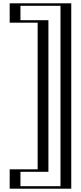

<svg xmlns="http://www.w3.org/2000/svg" viewBox="-20 -880 489 1160"><path d="M63.5 143H232.5V-743H63.5V-860H385.5V260H63.5ZM78.5 158H247.5V-758H78.5V-845H370.5V245H78.5ZM78.5 158V245H370.5V-845H78.5V-758H247.5V158ZM63.5 143V260H385.5V-860H63.5V-743H232.5V143ZM103.5 158H272.5V-758H103.5V-845H345.5V245H103.5ZM38.5 143V260H410.5V-860H38.5V-743H207.5V143Z"/></svg>

Font: Hussar Outliner
Style: Regular
Weight: 700
Foundry: Cannot Into Space Fonts
Version: Version 0.92